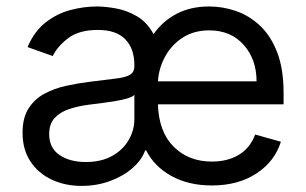

<svg xmlns="http://www.w3.org/2000/svg" viewBox="-20 -573 965 605"><path d="M647.7 11.4Q573.9 11.4 519.9 -18.6Q465.9 -48.7 440.3 -99.4H437.5Q426.8 -68.9 397.5 -43.3Q368.3 -17.8 326.5 -2.5Q284.8 12.8 237.2 12.8Q185.4 12.8 143.1 -6.9Q100.9 -26.6 76 -64.1Q51.1 -101.6 51.1 -154.8Q51.1 -201.7 69.8 -231Q88.4 -260.3 119.1 -277.2Q149.9 -294 187.5 -302.4Q225.1 -310.7 262.8 -315.3Q312.5 -321.7 343.6 -325.3Q374.6 -328.8 389 -337Q403.4 -345.2 403.4 -365.1V-367.9Q403.4 -420.1 374.6 -449.4Q345.9 -478.7 288.4 -478.7Q228.7 -478.7 194.4 -452.4Q160.2 -426.1 146.3 -396.3L66.8 -424.7Q88.1 -474.4 123.8 -502.3Q159.4 -530.2 201.9 -541.4Q244.3 -552.6 285.5 -552.6Q311.4 -552.6 345.2 -546.5Q378.9 -540.5 411 -522Q443.2 -503.6 463.8 -465.6Q492.9 -506.7 536.9 -529.7Q581 -552.6 639.2 -552.6Q681.8 -552.6 723.4 -538.4Q764.9 -524.1 799 -492.4Q833.1 -460.6 853.3 -408.4Q873.6 -356.2 873.6 -279.8V-244.3H477.6Q480.5 -157 527.5 -110.4Q574.6 -63.9 647.7 -63.9Q697.1 -63.9 732.6 -85.2Q768.1 -106.5 784.1 -149.1L865.1 -126.4Q845.9 -64.6 788.4 -26.6Q730.8 11.4 647.7 11.4ZM250 -62.5Q299.7 -62.5 334 -82Q368.3 -101.6 385.8 -132.5Q403.4 -163.4 403.4 -197.4V-274.1Q398.1 -267.8 380.1 -262.6Q362.2 -257.5 339 -253.7Q315.7 -250 293.9 -247.3Q272 -244.7 258.5 -242.9Q225.9 -238.6 197.6 -229.2Q169.4 -219.8 152.2 -201.2Q134.9 -182.5 134.9 -150.6Q134.9 -106.9 167.4 -84.7Q199.9 -62.5 250 -62.5ZM477.6 -316.8H788.4Q788.4 -386 747.9 -431.6Q707.4 -477.3 639.2 -477.3Q591.3 -477.3 556.1 -454.7Q521 -432.2 500.7 -395.6Q480.5 -359 477.6 -316.8Z"/></svg>

Font: Inter Alia
Style: Regular
Weight: 400
Designer: Rasmus Andersson (Latin, Greek, Cyrillic etc.) and Evan from Shavian.info (Shavian, old style figures)
Foundry: Shavian.info
Version: Version 0.001;git-37ab20767